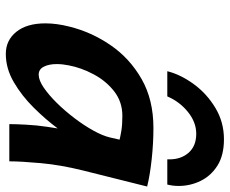

<svg xmlns="http://www.w3.org/2000/svg" viewBox="-86 -704 801 670"><g transform="rotate(90 315.0 -368.5)"><path d="M542.5 0H412.6Q412.6 -22 414.6 -58.8Q416.5 -95.7 421.9 -131.3L427.7 -168.9Q397 -127.4 355.7 -85.7Q314.5 -43.9 266.6 -15.9Q218.8 12.2 167.5 12.2Q120.1 12.2 90.6 -24.4Q61 -61 61 -126Q61 -165 72.3 -209.5Q91.3 -286.6 137.2 -353.5Q183.1 -420.4 255.4 -461.7Q327.6 -502.9 426.3 -502.9Q479.5 -502.9 535.4 -496.8Q591.3 -490.7 630.4 -481L574.2 -256.3Q555.2 -179.7 548.8 -110.1Q542.5 -40.5 542.5 0ZM459 -350.6 466.8 -384.8Q457.5 -387.2 436.3 -390.9Q415 -394.5 383.8 -394.5Q335 -394.5 298.3 -366Q261.7 -337.4 238.8 -294.2Q215.8 -251 207.5 -207Q203.1 -185.1 203.1 -165.5Q203.1 -138.2 212.2 -120.4Q221.2 -102.5 240.2 -102.5Q259.3 -102.5 285.2 -120.1Q311 -137.7 338.9 -166Q366.7 -194.3 392.1 -227.8Q417.5 -261.2 435.3 -293.5Q453.1 -325.7 459 -350.6ZM623.5 -551.3H535.6V-558.6Q535.6 -599.6 512.2 -626Q488.8 -652.3 446.3 -652.3Q406.2 -652.3 370.4 -623.5Q334.5 -594.7 315.9 -551.3H228Q239.7 -598.1 273.2 -643.8Q306.6 -689.5 356.2 -719.2Q405.8 -749 465.3 -749Q521.5 -749 557.4 -726.3Q593.3 -703.6 610.8 -667.5Q628.4 -631.3 628.4 -590.8Q628.4 -570.3 623.5 -551.3Z"/></g></svg>

Font: Andika
Style: Bold Italic
Weight: 700
Italic angle: -14°
Designer: Victor Gaultney, Annie Olsen, Julie Remington, Don Collingsworth, Eric Hays, Becca Hirsbrunner
Foundry: SIL International
Version: Version 6.101